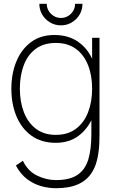

<svg xmlns="http://www.w3.org/2000/svg" viewBox="-20 -740 616 1015"><path d="M276 255Q237 255 197.5 244Q158 233 123.2 206.8Q88.5 180.5 64 135L101 110Q128 165.5 177 188.8Q226 212 276 212Q348.5 212 389.2 184.8Q430 157.5 446.5 103.8Q463 50 463 -30V-168H467V-540H506V-30Q506 -5.5 505 17.5Q504 40.5 501 63Q493 128.5 466.2 171Q439.5 213.5 392.5 234.2Q345.5 255 276 255ZM275 15Q198.5 15 146.2 -22.8Q94 -60.5 67 -125.2Q40 -190 40 -271Q40 -350.5 66.5 -415Q93 -479.5 143.8 -517.2Q194.5 -555 267 -555Q342.5 -555 394.2 -518.2Q446 -481.5 472.5 -417.2Q499 -353 499 -271Q499 -190.5 472.8 -125.8Q446.5 -61 396.5 -23Q346.5 15 275 15ZM275 -27Q338.5 -27 381.2 -59Q424 -91 445.5 -146.2Q467 -201.5 467 -271Q467 -341.5 445.2 -396.2Q423.5 -451 380.8 -482Q338 -513 275 -513Q210.5 -513 168.2 -481.2Q126 -449.5 105.5 -394.8Q85 -340 85 -271Q85 -201.5 106.5 -146.2Q128 -91 170.2 -59Q212.5 -27 275 -27ZM302 -606Q270.5 -606 244.5 -621.5Q218.5 -637 203.2 -662.8Q188 -688.5 188 -720H227Q227 -689.5 249.2 -667.2Q271.5 -645 302 -645Q333.5 -645 355.2 -667.2Q377 -689.5 377 -720H416Q416 -688.5 400.8 -662.8Q385.5 -637 359.5 -621.5Q333.5 -606 302 -606Z"/></svg>

Font: Manrope Variable Light
Style: Regular
Weight: 200
Designer: Mikhail Sharanda
Foundry: Mikhail Sharanda
Version: Version 4.505